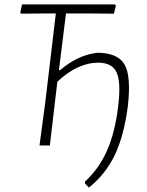

<svg xmlns="http://www.w3.org/2000/svg" viewBox="-20 -659 666 870"><path d="M159 0 185 -194 233 -598H177L75 -597L72 -603L80 -639H501L505 -633L496 -597L385 -598H279L247 -341H252Q334 -411 423 -420Q515 -419 545 -365.5Q575 -312 559 -176Q542 -45 500.5 42.5Q459 130 383 191L365 172V164Q428 106 464 25.5Q500 -55 515 -173Q529 -284 509 -329.5Q489 -375 425 -375Q332 -375 240 -289L229 -197L206 0Z"/></svg>

Font: Alegreya Sans Light
Style: Italic
Weight: 300
Italic angle: -7°
Designer: Juan Pablo del Peral
Foundry: Huerta Tipografica
Version: Version 2.007